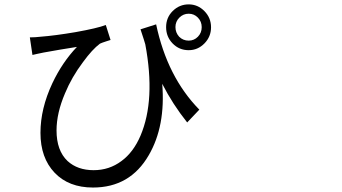

<svg xmlns="http://www.w3.org/2000/svg" viewBox="-20 -800 1540 864"><path d="M398.4 43.9Q289.1 43.9 225.6 -22.9Q162.1 -89.8 162.1 -202.1Q162.1 -311.5 215.8 -425.8Q260.7 -520.5 326.2 -588.9Q250 -577.1 175.8 -563.5Q166 -561.5 147.5 -557.6Q133.8 -554.7 126 -552.7L114.3 -631.8Q138.7 -631.8 163.1 -634.8Q226.6 -639.6 319.3 -655.3Q418 -672.9 456.1 -687.5L477.5 -620.1Q472.7 -618.2 459 -614.3Q437.5 -607.4 429.7 -603.5Q395.5 -578.1 353.5 -520.5Q302.7 -453.1 272.5 -379.9Q234.4 -291 234.4 -212.9Q234.4 -122.1 284.2 -75.2Q329.1 -34.2 401.4 -34.2Q471.7 -34.2 526.4 -75.2Q580.1 -114.3 612.3 -189.5Q680.7 -350.6 633.8 -600.6Q631.8 -607.4 627 -623Q617.2 -652.3 612.3 -668L682.6 -690.4Q732.4 -454.1 877 -306.6L822.3 -249Q756.8 -331.1 710 -422.9Q725.6 -232.4 649.4 -101.6Q565.4 43.9 398.4 43.9ZM829.1 -574.2Q786.1 -574.2 756.8 -604.5Q727.5 -634.8 727.5 -677.7Q727.5 -720.7 756.8 -750Q787.1 -780.3 829.1 -780.3Q870.1 -780.3 899.9 -750Q929.7 -719.7 929.7 -677.2Q929.7 -634.8 899.9 -604.5Q870.1 -574.2 829.1 -574.2ZM829.1 -617.2Q853.5 -617.2 870.6 -634.8Q887.7 -652.3 887.7 -677.7Q887.7 -703.1 870.6 -720.7Q853.5 -738.3 829.1 -738.3Q804.7 -738.3 787.1 -720.7Q769.5 -703.1 769.5 -678.2Q769.5 -653.3 786.1 -634.8Q803.7 -617.2 829.1 -617.2Z"/></svg>

Font: Bpmf GenSeki Gothic R
Style: R
Weight: 400
Foundry: But Ko
Version: Version 1.320